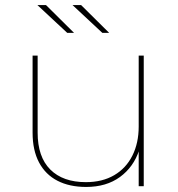

<svg xmlns="http://www.w3.org/2000/svg" viewBox="-20 -737 704 760"><path d="M321 3Q255 3 207.5 -21.5Q160 -46 134.5 -94Q109 -142 109 -212V-517H129V-212Q129 -116 179 -66Q229 -16 320 -16Q385 -16 432 -43.5Q479 -71 504 -121Q529 -171 529 -236V-517H549V0H529V-146L531 -143Q509 -76 455 -36.5Q401 3 321 3ZM385 -607 267 -717H301L412 -607ZM246 -607 128 -717H162L273 -607Z"/></svg>

Font: Montserrat Thin Thin
Style: Regular
Weight: 250
Version: Version 9.000